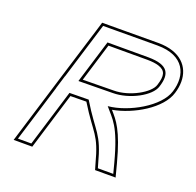

<svg xmlns="http://www.w3.org/2000/svg" viewBox="-136 -898 1100 1079"><g transform="rotate(20 413.5 -358.5)"><path d="M485.5 -324.1C534.4 -264.5 574.7 -243.2 629.3 -37L645 23H553L547.1 3C501 -172.6 472.8 -156.1 372.4 -321.9L258 -320.5L166.1 -20L153.9 20H73.9L86.1 -20L178.3 -320H177.8L202.3 -400H202.9C233.5 -499.7 264.1 -599.3 294.7 -699L306.9 -739H346.9L631.2 -740C794.2 -740 834.8 -634 801.4 -528C771.9 -428.4 606.5 -335 485.5 -324.1ZM282.4 -400.5 487.2 -403C585.2 -403 703.5 -466 721.4 -528C747.5 -610 728.5 -659 606.8 -660H361.8ZM188.8 -406.3C180.1 -377.7 172.6 -353.5 163.1 -322.5C131.5 -219.4 102.5 -124.4 71.8 -24.4L53.6 35H165L269.1 -305.6L364.1 -306.8C463.4 -144.8 487.7 -164.2 532.6 7L541.7 38H664.4L643.8 -40.8C595.8 -222.3 556 -266.2 514.8 -312.9C636.8 -334.8 785.7 -422 815.8 -523.6C823.1 -546.9 827.2 -570.9 827.2 -593.9C827.3 -682.5 766.2 -755 631.2 -755L346.9 -754H295.8L280.4 -703.4ZM302.8 -415.7 372.9 -645H606.7C635.5 -644.8 657.9 -641.7 674.2 -636.5C719.9 -622 726.1 -592.4 707.1 -532.4C692.2 -481.1 581.5 -418 487.1 -418Z"/></g></svg>

Font: Nordica Plus
Style: NordicaClassicLightOblOl
Weight: 300
Version: Version 1.01